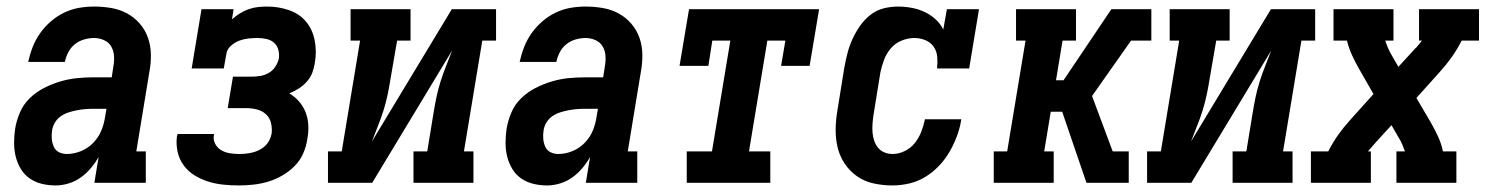

<svg xmlns="http://www.w3.org/2000/svg" viewBox="-20 -558 4540 586"><path d="M150 8Q128 8 107.5 3Q87 -2 70.5 -13.5Q54 -25 43.5 -42.5Q33 -60 28 -80Q23 -100 23 -121.5Q23 -143 26 -164Q30 -189 40.5 -214Q51 -239 70.5 -258Q90 -277 114.5 -289.5Q139 -302 164.5 -309.5Q190 -317 215 -319.5Q240 -322 266 -322H321L326 -355Q329 -371 328 -387Q327 -403 319.5 -416Q312 -429 297.5 -435.5Q283 -442 267 -442Q252 -442 236.5 -437.5Q221 -433 208.5 -423Q196 -413 188.5 -398.5Q181 -384 178 -369H66Q71 -392 79.5 -414Q88 -436 102 -456Q116 -476 135 -492.5Q154 -509 176 -519.5Q198 -530 221 -534Q244 -538 267 -538Q294 -538 320 -533.5Q346 -529 368 -517Q390 -505 406.5 -486Q423 -467 431.5 -443Q440 -419 440.5 -392.5Q441 -366 436 -339L396 -96H425V0H268L281 -79Q271 -61 257 -44.5Q243 -28 226 -16Q209 -4 189 2Q169 8 150 8ZM184 -88Q205 -88 226.5 -96.5Q248 -105 264.5 -122Q281 -139 289.5 -160Q298 -181 301 -203L305 -226H266Q253 -226 240.5 -225Q228 -224 215 -221.5Q202 -219 189.5 -215Q177 -211 166 -203.5Q155 -196 148 -184.5Q141 -173 139 -160Q137 -147 138 -134.5Q139 -122 144 -110.5Q149 -99 160 -93.5Q171 -88 184 -88Z M709 8Q685 8 661 5.5Q637 3 615 -4Q593 -11 573.5 -23Q554 -35 540.5 -53.5Q527 -72 522 -95Q517 -118 520 -142Q521 -144 521 -145.5Q521 -147 522 -149H633Q633 -148 633 -147.5Q633 -147 633 -146Q630 -132 636.5 -119.5Q643 -107 654.5 -100Q666 -93 680.5 -90.5Q695 -88 709 -88Q719 -88 729.5 -89Q740 -90 750.5 -92.5Q761 -95 771 -100Q781 -105 789 -112.5Q797 -120 802 -130Q807 -140 809 -150Q811 -167 807 -183Q803 -199 791.5 -209.5Q780 -220 764 -224Q748 -228 731 -228H675L691 -324H747Q760 -324 773.5 -326Q787 -328 799.5 -335Q812 -342 820 -354Q828 -366 831 -379Q833 -393 829.5 -406Q826 -419 816.5 -427.5Q807 -436 793.5 -439Q780 -442 766 -442Q752 -442 738 -440.5Q724 -439 710.5 -434Q697 -429 685 -418.5Q673 -408 671 -394L663 -349H565L595 -530H693L688 -499Q699 -509 712 -517Q725 -525 739 -530Q753 -535 767.5 -536.5Q782 -538 796 -538Q830 -538 862 -527Q894 -516 914 -492Q934 -468 940.5 -434.5Q947 -401 941 -367Q939 -352 933.5 -337Q928 -322 917 -309.5Q906 -297 892 -288Q878 -279 863 -273Q880 -263 893 -248Q906 -233 913 -214.5Q920 -196 921 -175.5Q922 -155 918 -134Q915 -112 905.5 -90Q896 -68 879 -51Q862 -34 841 -22Q820 -10 798 -3.5Q776 3 753.5 5.5Q731 8 709 8Z M981 0V-96H1023L1079 -434H1050V-530H1233V-434H1192L1172 -318Q1168 -293 1163 -269Q1158 -245 1150.5 -221Q1143 -197 1133.5 -173.5Q1124 -150 1115 -126L1359 -530H1494V-434H1452L1396 -96H1425V0H1242V-96H1284L1303 -212Q1307 -237 1312 -261Q1317 -285 1324.5 -309Q1332 -333 1341.5 -356.5Q1351 -380 1360 -404L1116 0Z M1650 8Q1628 8 1607.5 3Q1587 -2 1570.5 -13.5Q1554 -25 1543.5 -42.5Q1533 -60 1528 -80Q1523 -100 1523 -121.5Q1523 -143 1526 -164Q1530 -189 1540.5 -214Q1551 -239 1570.5 -258Q1590 -277 1614.5 -289.5Q1639 -302 1664.5 -309.5Q1690 -317 1715 -319.5Q1740 -322 1766 -322H1821L1826 -355Q1829 -371 1828 -387Q1827 -403 1819.5 -416Q1812 -429 1797.5 -435.5Q1783 -442 1767 -442Q1752 -442 1736.5 -437.5Q1721 -433 1708.5 -423Q1696 -413 1688.5 -398.5Q1681 -384 1678 -369H1566Q1571 -392 1579.5 -414Q1588 -436 1602 -456Q1616 -476 1635 -492.5Q1654 -509 1676 -519.5Q1698 -530 1721 -534Q1744 -538 1767 -538Q1794 -538 1820 -533.5Q1846 -529 1868 -517Q1890 -505 1906.5 -486Q1923 -467 1931.5 -443Q1940 -419 1940.5 -392.5Q1941 -366 1936 -339L1896 -96H1925V0H1768L1781 -79Q1771 -61 1757 -44.5Q1743 -28 1726 -16Q1709 -4 1689 2Q1669 8 1650 8ZM1684 -88Q1705 -88 1726.5 -96.5Q1748 -105 1764.5 -122Q1781 -139 1789.5 -160Q1798 -181 1801 -203L1805 -226H1766Q1753 -226 1740.5 -225Q1728 -224 1715 -221.5Q1702 -219 1689.5 -215Q1677 -211 1666 -203.5Q1655 -196 1648 -184.5Q1641 -173 1639 -160Q1637 -147 1638 -134.5Q1639 -122 1644 -110.5Q1649 -99 1660 -93.5Q1671 -88 1684 -88Z M2076 0V-96H2153L2209 -434H2154L2142 -357H2054L2083 -530H2480L2451 -357H2364L2377 -434H2322L2266 -96H2331V0Z M2704 8Q2675 8 2647 2Q2619 -4 2596.5 -19.5Q2574 -35 2558.5 -58Q2543 -81 2536.5 -108Q2530 -135 2530.5 -164Q2531 -193 2536 -222L2557 -352Q2561 -374 2566.5 -395.5Q2572 -417 2581.5 -438Q2591 -459 2604.5 -478.5Q2618 -498 2636.5 -512.5Q2655 -527 2677 -532.5Q2699 -538 2721 -538Q2742 -538 2763 -534Q2784 -530 2802 -521.5Q2820 -513 2835 -499.5Q2850 -486 2859 -468L2870 -530H2968L2938 -349H2840Q2842 -367 2840.5 -384.5Q2839 -402 2829.5 -415.5Q2820 -429 2804 -435.5Q2788 -442 2771 -442Q2751 -442 2731.5 -434Q2712 -426 2698.5 -410Q2685 -394 2678 -375Q2671 -356 2667 -337L2646 -207Q2644 -194 2643 -180.5Q2642 -167 2643 -154Q2644 -141 2648 -129Q2652 -117 2659.5 -107.5Q2667 -98 2679 -93Q2691 -88 2704 -88Q2723 -88 2741.5 -97Q2760 -106 2772.5 -122Q2785 -138 2792 -156.5Q2799 -175 2803 -194H2914Q2910 -168 2901 -143.5Q2892 -119 2878.5 -95.5Q2865 -72 2846 -52Q2827 -32 2804 -18Q2781 -4 2755 2Q2729 8 2704 8Z M3013 0V-96H3054L3110 -434H3081V-530H3264V-434H3223L3203 -313H3226L3372 -530H3494V-434H3432L3313 -265L3376 -96H3425V0H3296L3229 -196L3222 -217H3187L3167 -96H3196V0Z M3481 0V-96H3523L3579 -434H3550V-530H3733V-434H3692L3672 -318Q3668 -293 3663 -269Q3658 -245 3650.5 -221Q3643 -197 3633.5 -173.5Q3624 -150 3615 -126L3859 -530H3994V-434H3952L3896 -96H3925V0H3742V-96H3784L3803 -212Q3807 -237 3812 -261Q3817 -285 3824.5 -309Q3832 -333 3841.5 -356.5Q3851 -380 3860 -404L3616 0Z M3981 0V-96H4034Q4047 -122 4064 -146Q4081 -170 4101 -192L4172 -271L4129 -346Q4117 -367 4107 -388.5Q4097 -410 4091 -434H4050V-530H4233V-434H4208Q4211 -424 4215.5 -413.5Q4220 -403 4225 -394L4248 -354L4292 -402Q4294 -404 4296 -406.5Q4298 -409 4300 -411Q4300 -411 4300 -411Q4300 -411 4300 -411H4301Q4306 -417 4310.5 -422.5Q4315 -428 4320 -434H4311V-530H4494V-434H4441Q4428 -408 4411 -384Q4394 -360 4374 -338L4303 -259L4347 -184Q4359 -163 4369 -141.5Q4379 -120 4384 -96H4425V0H4242V-96H4268Q4264 -106 4260 -116.5Q4256 -127 4250 -136L4227 -176L4183 -128Q4181 -126 4179 -123.5Q4177 -121 4175 -119Q4175 -119 4175 -119Q4175 -119 4175 -119Q4170 -113 4165 -107.5Q4160 -102 4155 -96H4164V0Z"/></svg>

Font: Iosevka Curly Slab Oblique
Style: Bold
Weight: 700
Italic angle: -9°
Monospace: yes
Designer: Belleve Invis
Foundry: Belleve Invis
Version: Version 11.1.0; ttfautohint (v1.8.3)